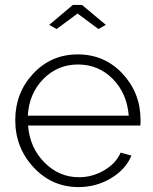

<svg xmlns="http://www.w3.org/2000/svg" viewBox="-20 -750 623 780"><path d="M210 -632 180 -649 276 -730H313L410 -649L380 -632L295 -695ZM299 10Q191 10 116.5 -70Q42 -150 42 -262Q42 -373 115 -451Q188 -529 296 -529Q405 -529 478 -450.5Q551 -372 551 -262Q551 -243 550 -240H94Q101 -150 160.5 -90Q220 -30 301 -30Q355 -30 403 -58Q451 -86 470 -130L514 -118Q491 -62 431 -26Q371 10 299 10ZM93 -280H503Q496 -371 438 -429.5Q380 -488 297 -488Q214 -488 156 -429Q98 -370 93 -280Z"/></svg>

Font: Raleway
Style: Light
Weight: 300
Designer: Matt McInerney, Pablo Impallari, Rodrigo Fuenzalida
Foundry: Matt McInerney, Pablo Impallari, Rodrigo Fuenzalida
Version: Version 3.000